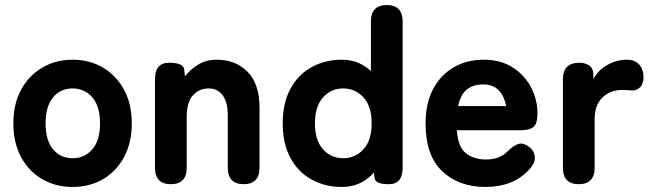

<svg xmlns="http://www.w3.org/2000/svg" viewBox="-20 -731 2579 762"><path d="M268 11Q201 11 147.5 -20Q94 -51 63.5 -108Q33 -165 33 -241Q33 -318 63.5 -374.5Q94 -431 147.5 -462.5Q201 -494 268 -494Q336 -494 389 -462.5Q442 -431 472.5 -374.5Q503 -318 503 -241Q503 -165 472.5 -108Q442 -51 389 -20Q336 11 268 11ZM268 -103Q316 -103 346.5 -138.5Q377 -174 377 -241Q377 -309 346.5 -344.5Q316 -380 268 -380Q220 -380 190.5 -344.5Q161 -309 161 -241Q161 -174 190.5 -138.5Q220 -103 268 -103Z M658 0Q595 0 595 -66V-416Q595 -482 651 -482Q708 -482 711 -455L714 -428Q734 -454 765.5 -474Q797 -494 840 -494Q915 -494 962.5 -446Q1010 -398 1010 -304V-66Q1010 0 947 0Q884 0 884 -66V-273Q884 -326 863.5 -353Q843 -380 808 -380Q770 -380 745.5 -352.5Q721 -325 721 -266V-66Q721 0 658 0Z M1337 11Q1270 11 1216.5 -18.5Q1163 -48 1132.5 -104.5Q1102 -161 1102 -241Q1102 -322 1132.5 -378.5Q1163 -435 1216.5 -464.5Q1270 -494 1337 -494Q1404 -494 1452 -449V-645Q1452 -711 1515 -711Q1578 -711 1578 -645V-66Q1578 0 1524 0Q1470 0 1467 -23L1464 -46Q1413 11 1337 11ZM1342 -103Q1390 -103 1422.5 -138.5Q1455 -174 1455 -241Q1455 -309 1422.5 -344.5Q1390 -380 1342 -380Q1294 -380 1262 -344.5Q1230 -309 1230 -241Q1230 -174 1262 -138.5Q1294 -103 1342 -103Z M1907 11Q1801 11 1735 -51.5Q1669 -114 1669 -241Q1669 -320 1698.5 -376.5Q1728 -433 1780 -463.5Q1832 -494 1900 -494Q1968 -494 2015.5 -463Q2063 -432 2088 -383.5Q2113 -335 2113 -281Q2113 -238 2096 -226Q2079 -214 2047 -214H1793Q1798 -147 1829.5 -122.5Q1861 -98 1909 -98Q1962 -98 1993 -129Q2016 -152 2035.5 -159Q2055 -166 2077 -150Q2100 -134 2102.5 -109.5Q2105 -85 2081 -59Q2047 -22 2003.5 -5.5Q1960 11 1907 11ZM1798 -310H1989Q1971 -396 1898 -396Q1858 -396 1833 -376Q1808 -356 1798 -310Z M2277 0Q2214 0 2214 -66V-416Q2214 -482 2280 -482Q2301 -482 2318 -471.5Q2335 -461 2335 -432V-417Q2353 -452 2390 -473Q2427 -494 2468 -494Q2500 -494 2517 -474.5Q2534 -455 2534 -425Q2534 -397 2519 -383.5Q2504 -370 2487 -372Q2479 -373 2469.5 -373.5Q2460 -374 2449 -374Q2403 -374 2371.5 -344.5Q2340 -315 2340 -258V-66Q2340 0 2277 0Z"/></svg>

Font: Zen Maru Gothic Black
Style: Regular
Weight: 900
Designer: Yoshimichi Ohira
Foundry: Positype
Version: Version 1.001